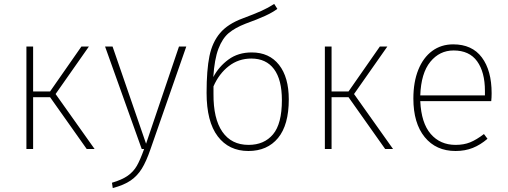

<svg xmlns="http://www.w3.org/2000/svg" viewBox="-20 -756 2576 974"><path d="M262 -279 460 0H420L234 -263H148V0H114V-520H148V-292H234L393 -520H431Z M743 2Q722 63 699.5 99.5Q677 136 643 159.5Q609 183 552 198L548 171Q599 156 628 135.5Q657 115 674 85.5Q691 56 711 0H699L513 -520H551L721 -27L888 -520H925Z M1445 -252Q1445 -122 1390.5 -56Q1336 10 1240 10Q1141 10 1084.5 -64.5Q1028 -139 1028 -285Q1028 -401 1042.5 -471.5Q1057 -542 1096.5 -588.5Q1136 -635 1212 -663Q1271 -685 1305.5 -700.5Q1340 -716 1371 -736L1387 -711Q1363 -693 1325 -675.5Q1287 -658 1226 -636Q1172 -615 1140 -588Q1108 -561 1088 -508.5Q1068 -456 1062 -365Q1090 -418 1139 -454Q1188 -490 1257 -490Q1346 -490 1395.5 -427Q1445 -364 1445 -252ZM1410 -248Q1410 -352 1370 -405.5Q1330 -459 1255 -459Q1190 -459 1140.5 -420.5Q1091 -382 1063 -318V-280Q1062 -154 1108 -87.5Q1154 -21 1241 -21Q1320 -21 1365 -74.5Q1410 -128 1410 -248Z M1776 -279 1974 0H1934L1748 -263H1662V0H1628V-520H1662V-292H1748L1907 -520H1945Z M2472 -243H2112Q2117 -132 2165 -76.5Q2213 -21 2291 -21Q2333 -21 2365 -34Q2397 -47 2435 -76L2453 -52Q2417 -21 2378 -5.5Q2339 10 2291 10Q2192 10 2134.5 -60.5Q2077 -131 2077 -256Q2077 -340 2102 -402Q2127 -464 2172.5 -497.5Q2218 -531 2279 -531Q2375 -531 2424.5 -464.5Q2474 -398 2474 -283Q2474 -261 2472 -243ZM2440 -295Q2440 -390 2400.5 -445Q2361 -500 2281 -500Q2210 -500 2163 -442.5Q2116 -385 2112 -272H2440Z"/></svg>

Font: FiraGO UltraLight
Style: Regular
Weight: 200
Designer: bBox Type
Foundry: bBox Type GmbH
Version: Version 1.001